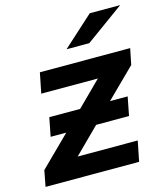

<svg xmlns="http://www.w3.org/2000/svg" viewBox="-122 -829 789 914"><g transform="rotate(-15 272.5 -372.0)"><path d="M533 -455 391 -315H478L460 -223H298L174 -100H470L450 0H-11L4 -79L151 -224H74L92 -316H244L363 -434H84L104 -534H549ZM406 -744H556L367 -607H255Z"/></g></svg>

Font: Montserrat Alternates SemiBold
Style: Italic
Weight: 600
Italic angle: -11.3°
Designer: Julieta Ulanovsky
Foundry: Julieta Ulanovsky
Version: Version 7.200